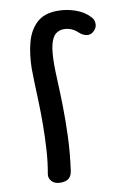

<svg xmlns="http://www.w3.org/2000/svg" viewBox="-93 -882 626 951"><g transform="rotate(-10 220.0 -406.5)"><path d="M426 -766Q434 -758 437 -749.5Q440 -741 440 -730Q440 -718 433 -707Q426 -696 416 -689.5Q406 -683 394 -683Q384 -683 373 -687.5Q362 -692 350 -703Q337 -716 319 -724Q301 -732 280 -732Q257 -732 239.5 -718.5Q222 -705 212.5 -669Q203 -633 203 -566Q203 -534 205.5 -480.5Q208 -427 209.5 -357Q211 -287 208 -205.5Q205 -124 193 -37Q190 -12 176 1Q162 14 133 14Q104 14 89 -2.5Q74 -19 78 -40Q88 -94 92 -156Q96 -218 96.5 -280.5Q97 -343 95 -399Q93 -455 91.5 -498.5Q90 -542 90 -566Q91 -638 106.5 -697Q122 -756 160 -791.5Q198 -827 266 -827Q312 -827 355.5 -811.5Q399 -796 426 -766Z"/></g></svg>

Font: Playpen Sans Medium
Style: Regular
Weight: 500
Designer: Laura Meseguer, Veronika Burian, José Scaglione
Foundry: TypeTogether
Version: Version 1.001